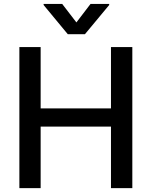

<svg xmlns="http://www.w3.org/2000/svg" viewBox="-20 -970 782 990"><path d="M79.9 0H189.6V-317.1H552.2V0H662.3V-727.3H552.2V-411.2H189.6V-727.3H79.9ZM204.9 -944.2 329.5 -793.7H418L543 -944.2V-949.6H446.7L373.9 -854.4L300.8 -949.6H204.9Z"/></svg>

Font: Margiela Sans Medium
Style: Regular
Weight: 500
Designer: Stefan Endress, Andreas Faust
Version: Version 1.100;FEAKit 1.0